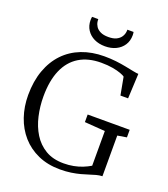

<svg xmlns="http://www.w3.org/2000/svg" viewBox="-170 -1075 1051 1204"><g transform="rotate(20 356.0 -473.0)"><path d="M371.5 11Q289.5 11 225 -17.8Q160.5 -46.5 116 -97.2Q71.5 -148 48.5 -215.2Q25.5 -282.5 25.5 -359.5Q25.5 -452 51.8 -524.8Q78 -597.5 126.2 -648Q174.5 -698.5 242.2 -724.8Q310 -751 393 -751Q433 -751 470 -746.8Q507 -742.5 538.5 -736.2Q570 -730 593.5 -725.2Q617 -720.5 629.5 -720L621.5 -554H570.5L548.5 -672.5Q541 -678.5 519.8 -686.5Q498.5 -694.5 465.2 -700.5Q432 -706.5 387.5 -706.5Q301.5 -706.5 241.2 -669.8Q181 -633 149.8 -561.2Q118.5 -489.5 118.5 -383.5Q118.5 -317.5 132.8 -254.8Q147 -192 178 -142Q209 -92 258.8 -62.2Q308.5 -32.5 380 -32.5Q415 -32.5 446 -38.5Q477 -44.5 504 -55.2Q531 -66 554.5 -80V-311.5L418 -321.5V-372H698.5V-321.5L637.5 -311.5V-40Q618 -39.5 597.8 -34Q577.5 -28.5 554.8 -21Q532 -13.5 505 -6.2Q478 1 445.2 6Q412.5 11 371.5 11ZM373 -811Q332 -811 300.5 -826.2Q269 -841.5 250.8 -869.5Q232.5 -897.5 232.5 -935Q232.5 -940.5 233 -946Q233.5 -951.5 234.5 -957H276Q276 -954 276.2 -949.8Q276.5 -945.5 277 -940.5Q279.5 -923.5 289.5 -908.2Q299.5 -893 319.8 -883Q340 -873 373 -873Q406 -873 426 -883Q446 -893 456.2 -908.2Q466.5 -923.5 469 -940.5Q470 -945.5 470 -949.8Q470 -954 470 -957H511.5Q512.5 -951.5 513 -946Q513.5 -940.5 513.5 -935Q513.5 -897.5 495.2 -869.5Q477 -841.5 445.2 -826.2Q413.5 -811 373 -811Z"/></g></svg>

Font: Merriweather 36pt Light
Style: Regular
Weight: 300
Designer: Eben Sorkin
Foundry: Eben Sorkin
Version: Version 2.100